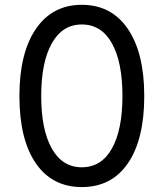

<svg xmlns="http://www.w3.org/2000/svg" viewBox="-20 -757 671 787"><path d="M315.4 9.8Q193.8 9.8 126.7 -87.9Q59.6 -185.5 59.6 -363.3Q59.6 -540 127.2 -638.7Q194.8 -737.3 315.4 -737.3Q436.5 -737.3 503.9 -638.7Q571.3 -540 571.3 -363.3Q571.3 -185.5 504.4 -87.9Q437.5 9.8 315.4 9.8ZM315.4 -71.3Q395.5 -71.3 438.7 -148.2Q481.9 -225.1 481.9 -363.3Q481.9 -502.4 438.7 -579.6Q395.5 -656.7 315.4 -656.7Q235.8 -656.7 192.4 -579.3Q148.9 -502 148.9 -363.3Q148.9 -225.1 192.4 -148.2Q235.8 -71.3 315.4 -71.3Z"/></svg>

Font: Inter-Regular
Style: Regular
Weight: 400
Designer: Rasmus Andersson
Foundry: rsms
Version: Version 4.000;git-a52131595